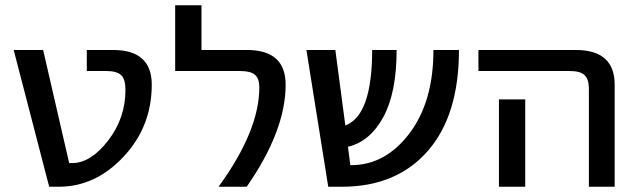

<svg xmlns="http://www.w3.org/2000/svg" viewBox="-20 -710 2423 730"><path d="M457 -368Q457 -409 440.5 -424.5Q424 -440 384 -440H310V-520H410Q557 -520 557 -388Q557 -229 450 -114.5Q343 0 204 0H167L32 -520H144L243 -90H254Q325 -90 391 -175.5Q457 -261 457 -368Z M919 -520Q1066 -520 1066 -388Q1066 -213 918 0H811Q966 -213 966 -378Q966 -411 949.5 -425.5Q933 -440 893 -440H646V-690H746V-520Z M1725 -520Q1725 -271 1606 -135.5Q1487 0 1280 0H1228L1145 -520H1255L1293 -233Q1395 -271 1395 -520H1488Q1488 -358 1437.5 -265Q1387 -172 1303 -152L1312 -82H1315Q1445 -82 1536.5 -202.5Q1628 -323 1628 -520Z M1977 -332V-100V0H1877V-100V-332ZM1799 -440V-520H2169Q2317 -520 2317 -388V0H2219V-372Q2219 -409 2202.5 -424.5Q2186 -440 2146 -440Z"/></svg>

Font: M PLUS 1p Medium
Style: Regular
Weight: 500
Version: Version 1.062